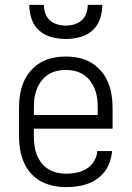

<svg xmlns="http://www.w3.org/2000/svg" viewBox="-20 -760 540 788"><path d="M251 8Q225 8 198 2.5Q171 -3 147.5 -16Q124 -29 106 -49.5Q88 -70 77.5 -95Q67 -120 62.5 -146.5Q58 -173 58 -200V-320Q58 -347 62.5 -373.5Q67 -400 77.5 -424.5Q88 -449 106 -469.5Q124 -490 147 -503.5Q170 -517 196.5 -522.5Q223 -528 250 -528Q277 -528 303.5 -522.5Q330 -517 353 -503.5Q376 -490 394 -469.5Q412 -449 422.5 -424.5Q433 -400 437.5 -373.5Q442 -347 442 -320V-232H119V-200Q119 -181 121.5 -162Q124 -143 131 -125Q138 -107 150 -91.5Q162 -76 178.5 -66Q195 -56 213.5 -51.5Q232 -47 251 -47Q273 -47 295 -51.5Q317 -56 335.5 -67.5Q354 -79 366 -98.5Q378 -118 379 -140H440Q438 -118 431 -96.5Q424 -75 410.5 -57Q397 -39 378.5 -26Q360 -13 339 -5.5Q318 2 296 5Q274 8 251 8ZM119 -288H381V-320Q381 -339 378.5 -358Q376 -377 369 -394.5Q362 -412 350.5 -427.5Q339 -443 323 -453.5Q307 -464 288 -468.5Q269 -473 250 -473Q231 -473 212 -468.5Q193 -464 177 -453.5Q161 -443 149.5 -427.5Q138 -412 131 -394.5Q124 -377 121.5 -358Q119 -339 119 -320ZM250 -600Q221 -600 192 -607.5Q163 -615 141 -634.5Q119 -654 109.5 -682.5Q100 -711 100 -740H160Q160 -722 166 -705Q172 -688 185 -676.5Q198 -665 215 -660Q232 -655 250 -655Q268 -655 285 -660Q302 -665 315 -676.5Q328 -688 334 -705Q340 -722 340 -740H400Q400 -711 390.5 -682.5Q381 -654 359 -634.5Q337 -615 308 -607.5Q279 -600 250 -600Z"/></svg>

Font: Iosevka SS04 Light
Style: Regular
Weight: 300
Monospace: yes
Designer: Belleve Invis
Foundry: Belleve Invis
Version: Version 19.0.0; ttfautohint (v1.8.4)